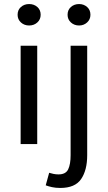

<svg xmlns="http://www.w3.org/2000/svg" viewBox="-20 -712 533 949"><path d="M82 0V-486H164V0ZM124 -586Q100 -586 83.5 -601Q67 -616 67 -639Q67 -663 83.5 -677.5Q100 -692 124 -692Q148 -692 164.5 -677.5Q181 -663 181 -639Q181 -616 164.5 -601Q148 -586 124 -586ZM278 217Q255 217 237 213Q219 209 206 204L223 142Q232 145 244 147.5Q256 150 269 150Q305 150 317 125Q329 100 329 55V-486H411V55Q411 129 381 173Q351 217 278 217ZM371 -586Q347 -586 330.5 -601Q314 -616 314 -639Q314 -663 330.5 -677.5Q347 -692 371 -692Q394 -692 410.5 -677.5Q427 -663 427 -639Q427 -616 410.5 -601Q394 -586 371 -586Z"/></svg>

Font: Swei Fan Sans CJK TC
Style: Regular
Weight: 400
Version: Version 2.130